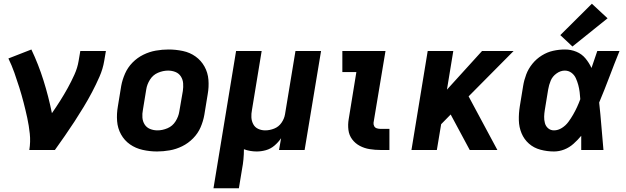

<svg xmlns="http://www.w3.org/2000/svg" viewBox="-20 -803 3352 1028"><path d="M137 0H274Q301 -38 327.5 -76Q354 -114 379 -152.5Q404 -191 428 -230.5Q452 -270 473 -310Q494 -350 512.5 -392Q531 -434 538 -477L547 -530H410L401 -477Q395 -440 378.5 -403.5Q362 -367 343 -332.5Q324 -298 302.5 -264Q281 -230 258 -197Q240 -286 213 -372Q186 -458 148 -538L25 -490Q43 -453 57 -413.5Q71 -374 83.5 -334Q96 -294 106.5 -253.5Q117 -213 126 -171.5Q135 -130 139.5 -87Q144 -44 137 0Z M821 8Q854 8 888.5 2Q923 -4 955.5 -20Q988 -36 1014 -62.5Q1040 -89 1054 -121.5Q1068 -154 1074 -188L1092 -298Q1099 -337 1096 -375.5Q1093 -414 1075 -446.5Q1057 -479 1027 -500.5Q997 -522 959 -530Q921 -538 882 -538Q849 -538 814.5 -532Q780 -526 747.5 -510Q715 -494 689.5 -468Q664 -442 649.5 -409Q635 -376 629 -343L611 -233Q604 -193 607 -154.5Q610 -116 628 -83.5Q646 -51 676 -30Q706 -9 744 -0.5Q782 8 821 8ZM823 -105Q802 -105 783.5 -112.5Q765 -120 754.5 -136.5Q744 -153 742.5 -173.5Q741 -194 745 -214L763 -324Q767 -351 783 -376.5Q799 -402 826 -413.5Q853 -425 880 -425Q901 -425 919.5 -417.5Q938 -410 948.5 -393.5Q959 -377 960.5 -357Q962 -337 959 -316L940 -206Q936 -179 920 -153.5Q904 -128 877 -116.5Q850 -105 823 -105Z M1123 205H1259L1276 102Q1281 76 1283.5 49.5Q1286 23 1286 -4Q1302 2 1319.5 5Q1337 8 1354 8Q1379 8 1404 1Q1429 -6 1449.5 -23.5Q1470 -41 1485 -63L1474 0H1611L1699 -530H1562L1506 -191Q1502 -167 1487 -145.5Q1472 -124 1448 -114.5Q1424 -105 1400 -105Q1380 -105 1362.5 -113Q1345 -121 1336 -138Q1327 -155 1326 -174.5Q1325 -194 1329 -214L1381 -530H1244Z M2017 0H2065V-113H2017Q2007 -113 1997.5 -116Q1988 -119 1983.5 -127.5Q1979 -136 1980 -146L2044 -530H1813V-417H1888L1847 -165Q1842 -136 1845.5 -107.5Q1849 -79 1865.5 -57Q1882 -35 1906.5 -22Q1931 -9 1959.5 -4.5Q1988 0 2017 0Z M2183 0H2319L2342 -138L2393 -190L2495 0H2643L2489 -287L2730 -530H2561L2373 -323L2407 -530H2270Z M2946 8Q2974 8 3001 -2.5Q3028 -13 3050.5 -33Q3073 -53 3092 -76Q3092 -38 3092 0H3211Q3205 -64 3200 -127.5Q3195 -191 3188 -254Q3217 -323 3243 -392Q3269 -461 3297 -530H3178Q3162 -484 3147 -439Q3134 -467 3114.5 -490.5Q3095 -514 3066 -526Q3037 -538 3005 -538Q2973 -538 2941.5 -531Q2910 -524 2881 -506Q2852 -488 2830.5 -461.5Q2809 -435 2797.5 -404.5Q2786 -374 2781 -343L2763 -233Q2757 -195 2758 -158.5Q2759 -122 2772.5 -89.5Q2786 -57 2812 -34Q2838 -11 2873.5 -1.5Q2909 8 2946 8ZM2946 -105Q2928 -105 2915 -116Q2902 -127 2897.5 -144Q2893 -161 2893.5 -178.5Q2894 -196 2897 -214L2915 -324Q2919 -348 2928.5 -371Q2938 -394 2959.5 -409.5Q2981 -425 3004 -425Q3024 -425 3039.5 -413.5Q3055 -402 3063 -384.5Q3071 -367 3076 -348.5Q3081 -330 3083.5 -310.5Q3086 -291 3087 -272Q3079 -250 3069.5 -229.5Q3060 -209 3048.5 -189Q3037 -169 3023 -150Q3009 -131 2988.5 -118Q2968 -105 2946 -105ZM3045 -554 3233 -705 3149 -783 2980 -615Z"/></svg>

Font: Iosevka Sparkle XBdObl
Style: Regular
Weight: 800
Italic angle: -9°
Designer: Belleve Invis
Foundry: Belleve Invis
Version: Version 4.5.0; ttfautohint (v1.8.3)